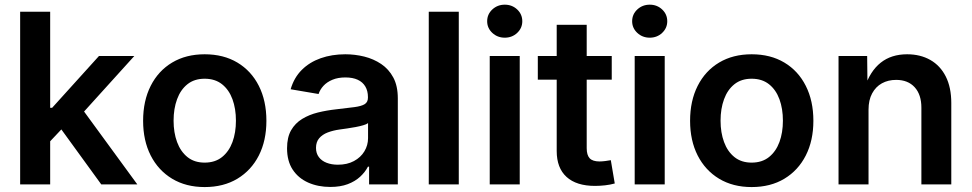

<svg xmlns="http://www.w3.org/2000/svg" viewBox="-20 -777 4094 809"><path d="M180.7 -170.4V-322.8H199.7L397 -541H545.9L304.7 -274.4H278.8ZM64.9 0V-727.5H191.4V0ZM406.7 0 228 -246.1 313.5 -335.4 558.6 0Z M842.3 11.2Q763.7 11.2 705.3 -23.9Q647 -59.1 615 -121.8Q583 -184.6 583 -268.1Q583 -352.1 615 -415.3Q647 -478.5 705.3 -513.4Q763.7 -548.3 842.3 -548.3Q921.9 -548.3 980.2 -513.4Q1038.6 -478.5 1070.6 -415.3Q1102.5 -352.1 1102.5 -268.1Q1102.5 -184.6 1070.6 -121.8Q1038.6 -59.1 980.2 -23.9Q921.9 11.2 842.3 11.2ZM842.3 -91.8Q886.2 -91.8 915.5 -115.2Q944.8 -138.7 959.5 -178.5Q974.1 -218.3 974.1 -268.6Q974.1 -318.8 959.5 -358.9Q944.8 -398.9 915.5 -422.1Q886.2 -445.3 842.3 -445.3Q798.8 -445.3 769.8 -422.1Q740.7 -398.9 726.1 -358.9Q711.4 -318.8 711.4 -268.6Q711.4 -218.3 726.1 -178.5Q740.7 -138.7 769.8 -115.2Q798.8 -91.8 842.3 -91.8Z M1371.6 10.7Q1319.8 10.7 1278.3 -7.8Q1236.8 -26.4 1213.1 -62.5Q1189.5 -98.6 1189.5 -152.3Q1189.5 -198.2 1206.5 -228Q1223.6 -257.8 1253.2 -275.9Q1282.7 -293.9 1319.6 -303Q1356.4 -312 1396.5 -316.4Q1444.3 -321.8 1473.6 -325.7Q1502.9 -329.6 1516.6 -338.1Q1530.3 -346.7 1530.3 -365.2V-368.2Q1530.3 -394 1519.3 -412.6Q1508.3 -431.2 1487.3 -440.9Q1466.3 -450.7 1435.1 -450.7Q1403.8 -450.7 1380.6 -440.9Q1357.4 -431.2 1343 -415.5Q1328.6 -399.9 1322.3 -380.9L1204.6 -400.9Q1218.8 -449.7 1251.5 -482.4Q1284.2 -515.1 1331.3 -531.7Q1378.4 -548.3 1435.1 -548.3Q1475.6 -548.3 1514.9 -538.6Q1554.2 -528.8 1586.2 -507.3Q1618.2 -485.8 1637.2 -450.4Q1656.2 -415 1656.2 -362.8V0H1535.2V-74.7H1530.3Q1518.6 -51.8 1497.3 -32.2Q1476.1 -12.7 1445.1 -1Q1414.1 10.7 1371.6 10.7ZM1403.8 -83Q1442.9 -83 1471.4 -98.4Q1500 -113.8 1515.4 -139.4Q1530.8 -165 1530.8 -194.8V-258.3Q1524.9 -253.4 1510.7 -249.3Q1496.6 -245.1 1478.5 -241.7Q1460.4 -238.3 1442.9 -235.8Q1425.3 -233.4 1411.6 -231.4Q1383.3 -227.5 1360.6 -218.8Q1337.9 -210 1324.7 -194.3Q1311.5 -178.7 1311.5 -153.8Q1311.5 -130.9 1323.5 -115Q1335.4 -99.1 1356.2 -91.1Q1377 -83 1403.8 -83Z M1913.1 -727.5V0H1786.6V-727.5Z M2043.5 0V-541H2169.9V0ZM2106.9 -618.2Q2076.2 -618.2 2054.4 -638.4Q2032.7 -658.7 2032.7 -687.5Q2032.7 -716.8 2054.4 -737.1Q2076.2 -757.3 2106.9 -757.3Q2137.7 -757.3 2159.2 -737.1Q2180.7 -716.8 2180.7 -687.5Q2180.7 -658.7 2159.2 -638.4Q2137.7 -618.2 2106.9 -618.2Z M2557.6 -541V-441.4H2246.1V-541ZM2325.7 -672.4H2452.1V-152.8Q2452.1 -123.5 2464.6 -110.1Q2477.1 -96.7 2506.3 -96.7Q2515.6 -96.7 2530 -98.4Q2544.4 -100.1 2553.7 -102.1L2570.3 -3.9Q2550.8 1.5 2529.1 3.9Q2507.3 6.3 2487.3 6.3Q2408.7 6.3 2367.2 -31.5Q2325.7 -69.3 2325.7 -140.6Z M2654.3 0V-541H2780.8V0ZM2717.8 -618.2Q2687 -618.2 2665.3 -638.4Q2643.6 -658.7 2643.6 -687.5Q2643.6 -716.8 2665.3 -737.1Q2687 -757.3 2717.8 -757.3Q2748.5 -757.3 2770 -737.1Q2791.5 -716.8 2791.5 -687.5Q2791.5 -658.7 2770 -638.4Q2748.5 -618.2 2717.8 -618.2Z M3147 11.2Q3068.4 11.2 3010 -23.9Q2951.7 -59.1 2919.7 -121.8Q2887.7 -184.6 2887.7 -268.1Q2887.7 -352.1 2919.7 -415.3Q2951.7 -478.5 3010 -513.4Q3068.4 -548.3 3147 -548.3Q3226.6 -548.3 3284.9 -513.4Q3343.3 -478.5 3375.2 -415.3Q3407.2 -352.1 3407.2 -268.1Q3407.2 -184.6 3375.2 -121.8Q3343.3 -59.1 3284.9 -23.9Q3226.6 11.2 3147 11.2ZM3147 -91.8Q3190.9 -91.8 3220.2 -115.2Q3249.5 -138.7 3264.2 -178.5Q3278.8 -218.3 3278.8 -268.6Q3278.8 -318.8 3264.2 -358.9Q3249.5 -398.9 3220.2 -422.1Q3190.9 -445.3 3147 -445.3Q3103.5 -445.3 3074.5 -422.1Q3045.4 -398.9 3030.8 -358.9Q3016.1 -318.8 3016.1 -268.6Q3016.1 -218.3 3030.8 -178.5Q3045.4 -138.7 3074.5 -115.2Q3103.5 -91.8 3147 -91.8Z M3639.6 -314.9V0H3513.2V-541H3633.8L3635.3 -406.7H3623Q3646 -477.1 3690.7 -512.7Q3735.4 -548.3 3802.2 -548.3Q3857.9 -548.3 3899.9 -524.4Q3941.9 -500.5 3965.1 -454.6Q3988.3 -408.7 3988.3 -342.8V0H3862.3V-323.2Q3862.3 -378.4 3834 -409.4Q3805.7 -440.4 3755.9 -440.4Q3722.2 -440.4 3696 -426Q3669.9 -411.6 3654.8 -383.5Q3639.6 -355.5 3639.6 -314.9Z"/></svg>

Font: Inter 17pt SemiBold
Style: Regular
Weight: 600
Version: Version 4.001;git-66647c0bb